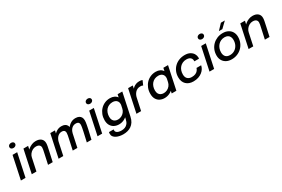

<svg xmlns="http://www.w3.org/2000/svg" viewBox="123 -2197 5669 3863"><g transform="rotate(-30 2958.0 -265.0)"><path d="M17 0 129.5 -531H237L124.5 0ZM215 -641Q189 -641 170 -655Q151 -669 151 -693.5Q151 -713.5 161.2 -727.2Q171.5 -741 188.5 -748.2Q205.5 -755.5 224.5 -755.5Q250.5 -755.5 269.2 -741.5Q288 -727.5 288 -703Q288 -683.5 277.8 -669.8Q267.5 -656 251 -648.5Q234.5 -641 215 -641Z M647.5 0 701 -245Q710.5 -287.5 715.2 -313.8Q720 -340 720 -360Q720 -397 694.8 -419.2Q669.5 -441.5 616.5 -441.5Q576 -441.5 538.8 -421.5Q501.5 -401.5 475 -367.2Q448.5 -333 439 -289.5L394 -312.5Q404.5 -361 431.2 -402.2Q458 -443.5 496 -474.2Q534 -505 578.5 -522.2Q623 -539.5 669 -539.5Q747.5 -539.5 791.2 -502.2Q835 -465 835 -398.5Q835 -370 827.8 -331.2Q820.5 -292.5 807.5 -234.5L756 0ZM269.5 0 382.5 -531H491L378 0Z M1221.5 0 1270 -224.5Q1282.5 -281 1288.8 -315.5Q1295 -350 1295 -369.5Q1295 -388.5 1288.8 -404.8Q1282.5 -421 1266 -431.2Q1249.5 -441.5 1218.5 -441.5Q1184.5 -441.5 1158 -428Q1131.5 -414.5 1112.2 -392.2Q1093 -370 1080.8 -342.8Q1068.5 -315.5 1062.5 -288L1021.5 -313Q1035 -375.5 1069.2 -426.8Q1103.5 -478 1154 -508.8Q1204.5 -539.5 1265.5 -539.5Q1316 -539.5 1347.5 -522.5Q1379 -505.5 1393.8 -475.2Q1408.5 -445 1408.5 -405Q1408.5 -387 1404.5 -361.2Q1400.5 -335.5 1393.2 -299.2Q1386 -263 1375 -214L1329 0ZM893 0 1006 -531H1114.5L1001.5 0ZM1548.5 0 1599 -224Q1608.5 -269 1613.5 -296.5Q1618.5 -324 1620.5 -341.2Q1622.5 -358.5 1622.5 -371Q1622.5 -390 1616.2 -406Q1610 -422 1593 -431.8Q1576 -441.5 1544 -441.5Q1509.5 -441.5 1483.2 -428.2Q1457 -415 1438.5 -393.2Q1420 -371.5 1408.2 -345.5Q1396.5 -319.5 1391 -294L1350.5 -318Q1363 -378 1396.5 -428.5Q1430 -479 1479.8 -509.2Q1529.5 -539.5 1591.5 -539.5Q1640.5 -539.5 1672.8 -523Q1705 -506.5 1720.8 -476.5Q1736.5 -446.5 1736.5 -406Q1736.5 -386.5 1733.5 -362Q1730.5 -337.5 1724 -303Q1717.5 -268.5 1707 -218.5L1656.5 0Z M1797.5 0 1910 -531H2017.5L1905 0ZM1995.5 -641Q1969.5 -641 1950.5 -655Q1931.5 -669 1931.5 -693.5Q1931.5 -713.5 1941.8 -727.2Q1952 -741 1969 -748.2Q1986 -755.5 2005 -755.5Q2031 -755.5 2049.8 -741.5Q2068.5 -727.5 2068.5 -703Q2068.5 -683.5 2058.2 -669.8Q2048 -656 2031.5 -648.5Q2015 -641 1995.5 -641Z M2270 226Q2229 226 2187.5 218Q2146 210 2111 192.5Q2076 175 2055 147.2Q2034 119.5 2034 80.5Q2034 70 2035.5 61Q2037 52 2039 42H2147Q2146 48.5 2145.2 53.5Q2144.5 58.5 2144.5 63.5Q2144.5 90 2162.2 107.5Q2180 125 2210 133.2Q2240 141.5 2276.5 141.5Q2319 141.5 2356.2 127.5Q2393.5 113.5 2420.8 79.8Q2448 46 2460.5 -12L2570.5 -531H2679L2569 -12Q2555 55.5 2525.8 101.2Q2496.5 147 2456 174.5Q2415.5 202 2368 214Q2320.5 226 2270 226ZM2296 10.5Q2237.5 10.5 2188.8 -13.2Q2140 -37 2110.5 -85.8Q2081 -134.5 2081 -209Q2081 -279 2104.5 -339Q2128 -399 2170.5 -444Q2213 -489 2270.2 -514.2Q2327.5 -539.5 2395.5 -539.5Q2449 -539.5 2492.2 -518.8Q2535.5 -498 2560.8 -458Q2586 -418 2586 -359Q2586 -344.5 2583.5 -324.2Q2581 -304 2577.5 -289.5L2519.5 -289Q2522 -297 2523.5 -310Q2525 -323 2525 -331.5Q2525 -369 2508.2 -394.2Q2491.5 -419.5 2463.8 -432.2Q2436 -445 2401.5 -445Q2353.5 -445 2315.5 -428Q2277.5 -411 2250.8 -380.5Q2224 -350 2209.8 -308.8Q2195.5 -267.5 2195.5 -220Q2195.5 -173 2212.8 -143Q2230 -113 2259.5 -99Q2289 -85 2326 -85Q2366 -85 2404 -102.8Q2442 -120.5 2470.5 -155Q2499 -189.5 2509 -238.5L2569.5 -234Q2552.5 -153.5 2511.5 -99Q2470.5 -44.5 2414.5 -17Q2358.5 10.5 2296 10.5Z M2701.5 0 2814 -531H2922.5L2886.5 -361.5L2856 -374.5Q2867 -407 2886.8 -436.5Q2906.5 -466 2934.2 -489.2Q2962 -512.5 2997.2 -526Q3032.5 -539.5 3075 -539.5Q3107 -539.5 3125.5 -534.5Q3144 -529.5 3148 -526.5L3102.5 -424.5Q3099 -428 3084.5 -433.5Q3070 -439 3043.5 -439Q3002.5 -439 2972.2 -424.5Q2942 -410 2921.2 -386Q2900.5 -362 2887.5 -333.8Q2874.5 -305.5 2869 -277.5L2809.5 0Z M3354.5 10.5Q3296 10.5 3248.2 -13Q3200.5 -36.5 3172 -85.2Q3143.5 -134 3143.5 -208Q3143.5 -278.5 3167 -338.8Q3190.5 -399 3232.8 -444Q3275 -489 3332.5 -514.2Q3390 -539.5 3458.5 -539.5Q3512 -539.5 3554 -519Q3596 -498.5 3620.5 -458Q3645 -417.5 3645 -359Q3645 -344.5 3642.8 -324Q3640.5 -303.5 3636.5 -289L3582 -288.5Q3584.5 -296.5 3585.8 -309.5Q3587 -322.5 3587 -331Q3587 -368.5 3570.5 -393.8Q3554 -419 3526 -431.8Q3498 -444.5 3464 -444.5Q3416 -444.5 3378 -427.8Q3340 -411 3313.2 -380.5Q3286.5 -350 3272.2 -309.2Q3258 -268.5 3258 -220.5Q3258 -173.5 3275 -143.2Q3292 -113 3321.5 -98.8Q3351 -84.5 3388.5 -84.5Q3428.5 -84.5 3466.5 -102.2Q3504.5 -120 3532.8 -154.5Q3561 -189 3571.5 -238L3631 -233.5Q3614 -153 3572 -98.5Q3530 -44 3473.5 -16.8Q3417 10.5 3354.5 10.5ZM3629 0H3520.5L3633 -531H3741.5Z M4025.5 10.5Q3919 10.5 3857.5 -49.2Q3796 -109 3796 -213Q3796 -285 3821.2 -344.8Q3846.5 -404.5 3891.8 -448.2Q3937 -492 3998.2 -515.8Q4059.5 -539.5 4131 -539.5Q4203.5 -539.5 4251.8 -512.8Q4300 -486 4324 -444.5Q4348 -403 4348 -359Q4348 -349.5 4347.5 -342.5Q4347 -335.5 4346 -331.5H4238Q4238.5 -334 4238.8 -337Q4239 -340 4239 -344Q4239 -375 4225.5 -398Q4212 -421 4184.8 -433.5Q4157.5 -446 4116.5 -446Q4068.5 -446 4029.8 -428.8Q3991 -411.5 3963 -381Q3935 -350.5 3920.2 -309Q3905.5 -267.5 3905.5 -218.5Q3905.5 -152 3941.2 -117.5Q3977 -83 4038.5 -83Q4090 -83 4124.8 -98.2Q4159.5 -113.5 4180.2 -139.2Q4201 -165 4209.5 -195H4317Q4310.5 -157 4288 -120Q4265.5 -83 4228.2 -53.8Q4191 -24.5 4140 -7Q4089 10.5 4025.5 10.5Z M4399 0 4511.5 -531H4619L4506.5 0ZM4597 -641Q4571 -641 4552 -655Q4533 -669 4533 -693.5Q4533 -713.5 4543.2 -727.2Q4553.5 -741 4570.5 -748.2Q4587.5 -755.5 4606.5 -755.5Q4632.5 -755.5 4651.2 -741.5Q4670 -727.5 4670 -703Q4670 -683.5 4659.8 -669.8Q4649.5 -656 4633 -648.5Q4616.5 -641 4597 -641Z M4915.5 10.5Q4843.5 10.5 4791.2 -17.2Q4739 -45 4710.8 -94.5Q4682.5 -144 4682.5 -209.5Q4682.5 -280.5 4707.8 -341Q4733 -401.5 4778.2 -445.8Q4823.5 -490 4883.5 -514.8Q4943.5 -539.5 5013.5 -539.5Q5086 -539.5 5138.2 -511.5Q5190.5 -483.5 5218.5 -434.2Q5246.5 -385 5246.5 -321Q5246.5 -248 5220.8 -187.2Q5195 -126.5 5149.5 -82Q5104 -37.5 5044 -13.5Q4984 10.5 4915.5 10.5ZM4925.5 -81Q4985.5 -81 5033 -110.2Q5080.5 -139.5 5108.5 -191.8Q5136.5 -244 5136.5 -312.5Q5136.5 -354.5 5121.2 -385Q5106 -415.5 5076.8 -431.8Q5047.5 -448 5004 -448Q4957.5 -448 4919 -430.5Q4880.5 -413 4852.2 -382Q4824 -351 4808.5 -309.2Q4793 -267.5 4793 -218.5Q4793 -153.5 4826.5 -117.2Q4860 -81 4925.5 -81ZM4969.5 -611 5089 -737.5H5181L5050 -611Z M5685 0 5738.5 -245Q5748 -287.5 5752.8 -313.8Q5757.5 -340 5757.5 -360Q5757.5 -397 5732.2 -419.2Q5707 -441.5 5654 -441.5Q5613.5 -441.5 5576.2 -421.5Q5539 -401.5 5512.5 -367.2Q5486 -333 5476.5 -289.5L5431.5 -312.5Q5442 -361 5468.8 -402.2Q5495.5 -443.5 5533.5 -474.2Q5571.5 -505 5616 -522.2Q5660.5 -539.5 5706.5 -539.5Q5785 -539.5 5828.8 -502.2Q5872.5 -465 5872.5 -398.5Q5872.5 -370 5865.2 -331.2Q5858 -292.5 5845 -234.5L5793.5 0ZM5307 0 5420 -531H5528.5L5415.5 0Z"/></g></svg>

Font: Epilogue Medium
Style: Italic
Weight: 500
Italic angle: -12°
Designer: Tyler Finck
Foundry: Etcetera Type Co
Version: Version 2.112